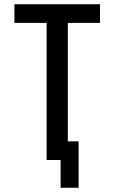

<svg xmlns="http://www.w3.org/2000/svg" viewBox="-20 -755 540 906"><path d="M266 131V0H200V-647H48V-735H452V-647H300V-88H351V131Z"/></svg>

Font: Zed Mono Semibold
Style: Regular
Weight: 600
Monospace: yes
Designer: Belleve Invis
Foundry: Belleve Invis
Version: Version 1.0.0; ttfautohint (v1.8.4)